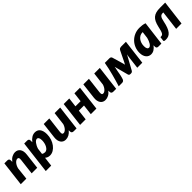

<svg xmlns="http://www.w3.org/2000/svg" viewBox="397 -2070 3778 3778"><g transform="rotate(-45 2286.0 -180.5)"><path d="M315 0 354 -329.5Q356.5 -350.5 355.8 -365Q355 -379.5 350.5 -388Q346 -396.5 338 -400.2Q330 -404 319 -404Q302 -404 283.5 -393.5Q265 -383 248.2 -364Q231.5 -345 217.5 -317.8Q203.5 -290.5 195.5 -257.5L167 0H12L74 -518.5H154Q178 -518.5 191.5 -507.2Q205 -496 205 -470.5V-429Q242.5 -479 287 -502.8Q331.5 -526.5 379 -526.5Q411 -526.5 437.8 -513.5Q464.5 -500.5 482.2 -475.5Q500 -450.5 507.5 -413.8Q515 -377 509 -329.5L470 0Z M543 164.5 626 -518.5H706Q730 -518.5 743.5 -507.2Q757 -496 757 -470.5V-423.5Q792.5 -471.5 836 -499Q879.5 -526.5 929 -526.5Q961 -526.5 987.5 -515.2Q1014 -504 1033.2 -480Q1052.5 -456 1063.2 -418.8Q1074 -381.5 1074 -330Q1074 -262 1053.2 -200.8Q1032.5 -139.5 997.5 -93Q962.5 -46.5 916.8 -19.2Q871 8 821 8Q788.5 8 763 -2.5Q737.5 -13 718 -30.5L694 164.5ZM867 -409Q851 -409 833.5 -396.8Q816 -384.5 799.8 -363.2Q783.5 -342 769.2 -313.5Q755 -285 745.5 -252.5L730 -127.5Q744.5 -116 762.2 -111Q780 -106 796 -106Q823 -106 845.8 -124Q868.5 -142 885 -171.2Q901.5 -200.5 910.8 -238Q920 -275.5 920 -314.5Q920 -364 905.5 -386.5Q891 -409 867 -409Z M1324.5 -518.5 1285.5 -189.5Q1283 -168.5 1283.8 -154Q1284.5 -139.5 1289 -130.8Q1293.5 -122 1301.2 -118.2Q1309 -114.5 1320.5 -114.5Q1336 -114.5 1353.2 -123.8Q1370.5 -133 1386.5 -149.8Q1402.5 -166.5 1416.2 -190.5Q1430 -214.5 1439 -244L1472.5 -518.5H1627.5L1564.5 0H1485.5Q1430.5 0 1430.5 -51V-84Q1393 -37 1350 -14.5Q1307 8 1260.5 8Q1228 8 1201.5 -5Q1175 -18 1157.2 -43.2Q1139.5 -68.5 1132 -105.2Q1124.5 -142 1130.5 -189.5L1169.5 -518.5Z M2178.5 -518.5 2116.5 0H1961.5L1987 -215.5H1843.5L1818 0H1663L1725 -518.5H1880L1856.5 -323H2000L2023.5 -518.5Z M2427 -518.5 2388 -189.5Q2385.5 -168.5 2386.2 -154Q2387 -139.5 2391.5 -130.8Q2396 -122 2403.8 -118.2Q2411.5 -114.5 2423 -114.5Q2438.5 -114.5 2455.8 -123.8Q2473 -133 2489 -149.8Q2505 -166.5 2518.8 -190.5Q2532.5 -214.5 2541.5 -244L2575 -518.5H2730L2667 0H2588Q2533 0 2533 -51V-84Q2495.5 -37 2452.5 -14.5Q2409.5 8 2363 8Q2330.5 8 2304 -5Q2277.5 -18 2259.8 -43.2Q2242 -68.5 2234.5 -105.2Q2227 -142 2233 -189.5L2272 -518.5Z M3108 -280.5Q3113.5 -261.5 3118 -244.5Q3122.5 -227.5 3126 -212Q3131 -223.5 3137 -235.5Q3143 -247.5 3150.5 -260L3261 -486.5Q3274 -506.5 3290.2 -512.8Q3306.5 -519 3321.5 -519H3457L3393.5 0H3253.5L3287 -273Q3288.5 -285 3291.2 -299.5Q3294 -314 3297.5 -329L3135 -33Q3127 -21 3115.5 -14.2Q3104 -7.5 3090 -7.5H3068.5Q3055 -7.5 3045 -14.2Q3035 -21 3030 -33L2952 -328Q2949.5 -309 2946 -289.8Q2942.5 -270.5 2938.5 -255.5Q2933 -231 2929.2 -208Q2925.5 -185 2921 -160.2Q2916.5 -135.5 2910 -107.2Q2903.5 -79 2892 -44.5Q2884.5 -23.5 2869.8 -11.8Q2855 0 2832.5 0H2737.5Q2755 -56 2773.8 -119.5Q2792.5 -183 2810 -249.8Q2827.5 -316.5 2843 -384.8Q2858.5 -453 2869.5 -519H2995Q3002.5 -519 3010.8 -517.8Q3019 -516.5 3026 -512.8Q3033 -509 3038.8 -502.8Q3044.5 -496.5 3047.5 -486.5L3108 -280.5Z M3925 0H3842Q3827.5 0 3817.8 -3.8Q3808 -7.5 3802.2 -14Q3796.5 -20.5 3794.2 -29.5Q3792 -38.5 3792 -49V-86Q3760 -42 3721 -17Q3682 8 3635 8Q3607 8 3581 -3.2Q3555 -14.5 3535 -37.2Q3515 -60 3503 -95.2Q3491 -130.5 3491 -178.5Q3491 -249 3516.8 -312.2Q3542.5 -375.5 3588.8 -423Q3635 -470.5 3698.5 -498.5Q3762 -526.5 3838 -526.5Q3875 -526.5 3913 -521.5Q3951 -516.5 3988 -503.5ZM3697 -114.5Q3714 -114.5 3730 -127.2Q3746 -140 3760.2 -162Q3774.5 -184 3786.5 -213.5Q3798.5 -243 3807 -276.5L3825 -420H3816Q3778 -420 3746.8 -403Q3715.5 -386 3693 -356.8Q3670.5 -327.5 3658.2 -288.8Q3646 -250 3646 -206Q3646 -181 3650 -163.5Q3654 -146 3660.8 -135.2Q3667.5 -124.5 3676.8 -119.5Q3686 -114.5 3697 -114.5Z M4120 -283Q4134.5 -345.5 4156 -390Q4177.5 -434.5 4210.5 -463Q4243.5 -491.5 4290.8 -504.8Q4338 -518 4404 -518H4548.5L4485 0H4336L4385.5 -407.5H4372Q4350 -407.5 4333.5 -401.8Q4317 -396 4304.5 -381Q4292 -366 4282.5 -340.5Q4273 -315 4265.5 -275.5Q4249 -194.5 4227.8 -140Q4206.5 -85.5 4179.5 -52.5Q4152.5 -19.5 4119.8 -5.8Q4087 8 4048 8Q4015 8 4002.2 2.5Q3989.5 -3 3991 -17.5L4002 -103H4017.5Q4039 -103 4053.2 -111.5Q4067.5 -120 4078.5 -140.8Q4089.5 -161.5 4098.8 -196Q4108 -230.5 4120 -283Z"/></g></svg>

Font: Lato Black
Style: Italic
Weight: 900
Italic angle: -7°
Designer: Lukasz Dziedzic
Foundry: tyPoland Lukasz Dziedzic
Version: Version 2.007; 2014-02-27